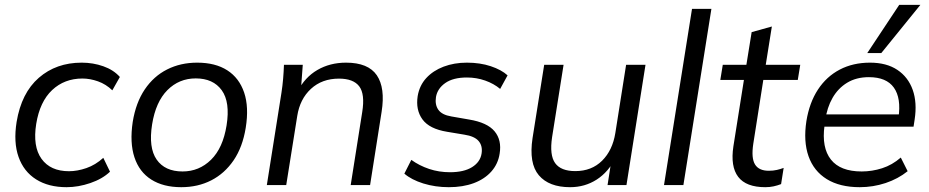

<svg xmlns="http://www.w3.org/2000/svg" viewBox="-20 -773 3882 802"><path d="M258.2 8.9Q182.6 8.9 130.9 -23.7Q79.1 -56.3 57.5 -117.5Q35.8 -178.7 49.4 -263.8Q69.4 -384.7 142.1 -448Q214.8 -511.3 321.4 -511.3Q368.9 -511.3 411.6 -496.2Q454.2 -481.2 480.7 -451.5L449.2 -395.7Q422.6 -421.4 389.3 -433.2Q355.9 -445 324.3 -445Q249.2 -445 197.8 -396.8Q146.4 -348.5 131.3 -255.8Q116.2 -161.4 153.4 -109.6Q190.7 -57.8 268.1 -57.8Q302.9 -57.8 340.9 -70.9Q378.8 -84 411.5 -113.7L439.5 -55.8Q408 -25.7 357.5 -8.4Q307 8.9 258.2 8.9Z M737.2 8.9Q662.1 8.9 611.8 -23Q561.6 -54.9 541.5 -116.1Q521.4 -177.3 534.4 -263.8Q547.4 -344.2 584.7 -399.5Q622.1 -454.8 678.2 -483Q734.2 -511.3 803.5 -511.3Q879.6 -511.3 929.4 -479.3Q979.1 -447.4 999.8 -386.5Q1020.4 -325.5 1006.4 -239.1Q993.4 -158.6 955.8 -103.3Q918.1 -48.1 862.3 -19.6Q806.5 8.9 737.2 8.9ZM742.6 -56.8Q811.8 -56.8 861.6 -105.8Q911.3 -154.8 926.4 -249.1Q942 -346.6 906.2 -396.1Q870.4 -445.5 797.6 -445.5Q728 -445.5 679.2 -396.5Q630.5 -347.5 615.4 -253.8Q599.8 -156.2 634.3 -106.5Q668.9 -56.8 742.6 -56.8Z M1094.6 0 1155.7 -385.9Q1160.1 -414.2 1162.6 -443.6Q1165.1 -472.9 1166.1 -502.3H1244.7L1236.5 -391.7L1223 -390.7Q1253 -450 1305.6 -480.6Q1358.3 -511.3 1425.5 -511.3Q1518 -511.3 1554 -458.6Q1589.9 -405.9 1574 -305.8L1525.9 0H1444.9L1493 -304.7Q1505.1 -380 1480.6 -412.3Q1456.1 -444.6 1395.9 -444.6Q1325.2 -444.6 1278.9 -401.9Q1232.7 -359.3 1221.6 -288.6L1175.6 0Z M1854.8 8.9Q1798.1 8.9 1748.2 -6.6Q1698.4 -22.2 1669 -47.7L1698.1 -105.2Q1731.5 -81.1 1772.6 -67.3Q1813.7 -53.6 1859.7 -53.6Q1917.7 -53.6 1951.8 -74.8Q1986 -96.1 1991.6 -131.5Q1996.6 -163.4 1979.4 -183.7Q1962.3 -204 1919.7 -210.5L1847.7 -222.5Q1773.7 -234.5 1744.7 -274.2Q1715.7 -314 1724.7 -371.8Q1732.2 -416.1 1760.6 -447Q1789 -477.9 1833 -494.6Q1877.1 -511.3 1930.3 -511.3Q1985.2 -511.3 2029.8 -496.5Q2074.5 -481.6 2100.2 -458.2L2069.2 -401.6Q2042.8 -423.7 2006.6 -436.5Q1970.4 -449.3 1930.3 -449.3Q1872.9 -449.3 1840 -426.2Q1807.2 -403.2 1801.1 -367.8Q1796.1 -335.8 1811 -314.5Q1825.9 -293.3 1864.9 -286.7L1939.4 -273.7Q2015.4 -261.2 2045.9 -224.5Q2076.4 -187.8 2067 -131Q2060.5 -88.3 2032.4 -56.6Q2004.3 -25 1959 -8Q1913.6 8.9 1854.8 8.9Z M2361.4 8.9Q2273.1 8.9 2230.8 -40.9Q2188.5 -90.7 2204.5 -196.2L2253.1 -502.3H2334.1L2286.1 -199.8Q2274.9 -125 2298.9 -91.6Q2322.9 -58.3 2383 -58.3Q2451.2 -58.3 2495 -101.7Q2538.7 -145.1 2550.3 -217.3L2595.3 -502.3H2676.3L2596.8 0H2517.8L2535.4 -113.1H2550.4Q2521.9 -54.8 2472.5 -22.9Q2423 8.9 2361.4 8.9Z M2753.6 0 2870.6 -736H2951.6L2834.6 0Z M3176.7 8.9Q3096.5 8.9 3063.5 -34.3Q3030.6 -77.5 3043.5 -162.1L3087.4 -439.1H2988.8L2999.1 -502.3H3097.7L3119.7 -638.8L3204.1 -662.3L3178.6 -502.3H3322.7L3312.4 -439.1H3168.4L3126.5 -172.2Q3117.5 -112.7 3133.7 -86.2Q3149.9 -59.7 3191.2 -59.7Q3209.8 -59.7 3225.1 -63.2Q3240.4 -66.7 3253.4 -71.7L3242.7 -4Q3227.4 1.9 3211.3 5.4Q3195.1 8.9 3176.7 8.9Z M3571.3 8.9Q3488.2 8.9 3433.6 -24.7Q3379.1 -58.4 3357.2 -120.6Q3335.4 -182.8 3348.4 -267.3Q3360.9 -344.3 3396.6 -398.8Q3432.3 -453.3 3487.7 -482.3Q3543.1 -511.3 3614 -511.3Q3683.3 -511.3 3728.4 -481.1Q3773.5 -451 3792.5 -397.6Q3811.4 -344.2 3800.5 -273.4L3796 -244H3406.7L3414.6 -295.2H3750.9L3732.9 -280.8Q3745 -362.9 3713.9 -406.8Q3682.8 -450.7 3609.5 -450.7Q3556.9 -450.7 3518.7 -427.5Q3480.6 -404.3 3457.5 -363.9Q3434.5 -323.5 3427.5 -271.9L3424.1 -248.5Q3411.5 -156.2 3450.8 -106.5Q3490 -56.8 3579.4 -56.8Q3622.6 -56.8 3664.6 -70.2Q3706.6 -83.6 3742.7 -114.9L3771.3 -57.9Q3731.3 -25.8 3679.1 -8.4Q3626.8 8.9 3571.3 8.9ZM3602.6 -551.3 3736.2 -752.8H3824.6L3661.2 -551.3Z"/></svg>

Font: Mulish ExtraLight
Style: Italic
Weight: 200
Italic angle: -9°
Designer: Vernon Adams
Foundry: Vernon Adams
Version: Version 3.603